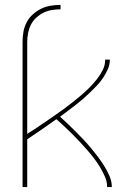

<svg xmlns="http://www.w3.org/2000/svg" viewBox="-20 -763 540 783"><path d="M72 -592Q72 -613 75.5 -633Q79 -653 88.5 -671.5Q98 -690 113.5 -704Q129 -718 147 -727Q165 -736 185.5 -739.5Q206 -743 227 -743V-725Q209 -725 191 -722Q173 -719 157 -711Q141 -703 127.5 -690.5Q114 -678 106 -662Q98 -646 94.5 -628Q91 -610 91 -592ZM72 0V-592H91V-217Q110 -229 129 -241.5Q148 -254 166.5 -267Q185 -280 203.5 -292.5Q222 -305 240 -318.5Q258 -332 276 -346Q294 -360 311 -374.5Q328 -389 344 -405Q360 -421 374 -438.5Q388 -456 398.5 -476.5Q409 -497 409 -520H428Q428 -500 420 -481.5Q412 -463 401 -446.5Q390 -430 376.5 -415.5Q363 -401 348.5 -387Q334 -373 319 -360Q304 -347 288.5 -335Q273 -323 257 -311Q241 -299 225 -287Q242 -272 258.5 -256Q275 -240 291 -224Q307 -208 322.5 -191.5Q338 -175 352.5 -157.5Q367 -140 380.5 -122Q394 -104 406 -84.5Q418 -65 427 -44Q436 -23 436 0H417Q417 -22 408 -42.5Q399 -63 387.5 -82Q376 -101 362.5 -118.5Q349 -136 334.5 -152.5Q320 -169 305 -185Q290 -201 274.5 -216.5Q259 -232 243 -247Q227 -262 210 -277Q181 -256 151 -235.5Q121 -215 91 -195V0Z"/></svg>

Font: Iosevka Term Curly Thin
Style: Regular
Weight: 100
Designer: Belleve Invis
Foundry: Belleve Invis
Version: Version 32.3.0